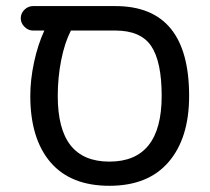

<svg xmlns="http://www.w3.org/2000/svg" viewBox="-20 -597 688 628"><path d="M598.6 -283.2Q598.6 -145.5 531.7 -67.4Q464.8 10.7 337.9 10.7Q210.9 10.7 145 -66.4Q79.1 -143.6 79.1 -283.2Q79.1 -335.9 91.3 -393.1Q103.5 -450.2 125 -497.1H87.9Q72.3 -497.1 60.1 -509.3Q47.9 -521.5 47.9 -537.1Q47.9 -553.7 60.1 -565.4Q72.3 -577.1 87.9 -577.1H357.4Q598.6 -577.1 598.6 -283.2ZM508.8 -283.2Q508.8 -395.5 474.6 -446.3Q440.4 -497.1 357.4 -497.1H211.9Q191.4 -457 180.2 -400.4Q168.9 -343.8 168.9 -283.2Q168.9 -174.8 210.9 -121.6Q252.9 -68.4 337.9 -68.4Q508.8 -68.4 508.8 -283.2Z"/></svg>

Font: KTXP_ComRound
Style: Medium
Weight: 500
Version: Version 1.01;May 16, 2022;FontCreator 13.0.0.2683 64-bit